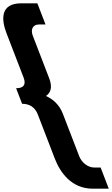

<svg xmlns="http://www.w3.org/2000/svg" viewBox="-171 -880 677 1160"><path d="M-37.5 -253C5.5 -253 39.9 -234 57.6 -188L160.4 79C192.4 162 261.2 260 389.2 260H486.2L436.9 132H396.9C361.9 132 323.1 104 307.7 64L208.6 -193C187.1 -249 147.4 -282 106.4 -300C133.5 -318 148.2 -350 126.2 -407L27.2 -664C11.8 -704 29 -732 64 -732H104L54.7 -860H-42.3C-170.3 -860 -163.6 -762 -131.6 -679L-28.7 -412C-11 -366 -30.7 -347 -73.7 -347Z"/></svg>

Font: Hussar
Style: BdOpOblFour
Weight: 700
Foundry: Cannot Into Space Fonts
Version: Version 2.00